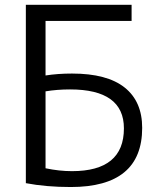

<svg xmlns="http://www.w3.org/2000/svg" viewBox="-20 -750 643 780"><path d="M85 -5.9V-730.5H514.6V-665H165V-443.4Q214.8 -451.2 272.5 -451.2Q415 -451.2 486.3 -394.5Q557.6 -337.9 557.6 -230.5Q557.6 9.8 267.6 9.8Q167 9.8 85 -5.9ZM165 -66.4Q220.7 -54.7 272.5 -54.7Q483.4 -54.7 483.4 -228.5Q483.4 -386.7 264.6 -386.7Q211.9 -386.7 165 -378.9Z"/></svg>

Font: GenEi M Gothic v2 Regular
Style: Regular
Weight: 400
Version: Version 2.0